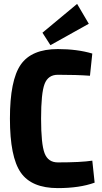

<svg xmlns="http://www.w3.org/2000/svg" viewBox="-20 -954 525 986"><path d="M436 -832 239 -722 198 -786 376 -934ZM277 -702Q376 -702 454 -679L442 -565Q373 -570 277 -570Q227 -570 209 -523Q191 -476 191 -345Q191 -214 209 -167Q227 -120 277 -120Q396 -120 454 -129L466 -16Q389 12 277 12Q142 12 86.5 -68Q31 -148 31 -345Q31 -542 86.5 -622Q142 -702 277 -702Z"/></svg>

Font: exo2condensed_b
Style: Bold
Weight: 700
Width: 3
Designer: Natanael Gama
Version: Version 1.001;PS 001.001;hotconv 1.0.70;makeotf.lib2.5.58329